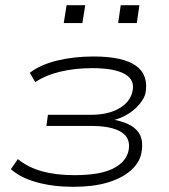

<svg xmlns="http://www.w3.org/2000/svg" viewBox="-20 -713 653 741"><path d="M263 8Q185 8 122 -9.5Q59 -27 22 -60L49 -99Q88 -67 142 -52Q196 -37 267 -37Q365 -37 415.5 -62Q466 -87 476 -131Q486 -179 448.5 -203Q411 -227 331 -227H159L165 -270H332Q397 -270 439.5 -294.5Q482 -319 491 -359Q502 -404 462 -427Q422 -450 336 -450Q270 -450 213 -436.5Q156 -423 116 -396L95 -432Q135 -463 199.5 -479Q264 -495 341 -495Q455 -495 505 -459Q555 -423 541 -351Q536 -333 519.5 -312.5Q503 -292 478 -275.5Q453 -259 421 -250L419 -251Q483 -239 510 -208Q537 -177 525 -119Q517 -83 483.5 -54Q450 -25 395 -8.5Q340 8 263 8ZM436 -624 446 -693H518L508 -624ZM226 -624 237 -693H309L298 -624Z"/></svg>

Font: Nunito Sans 10pt Expanded ExtraLight
Style: Italic
Weight: 250
Width: 7
Italic angle: -9°
Designer: Vernon Adams
Foundry: Vernon Adams
Version: Version 3.101;gftools[0.9.27]